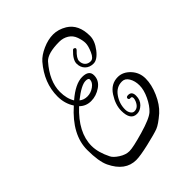

<svg xmlns="http://www.w3.org/2000/svg" viewBox="-218 -822 1005 1005"><g transform="rotate(-45 284.0 -319.5)"><path d="M370 -101Q323 -101 323 -171Q323 -215 353.5 -262Q384 -309 435 -309Q473 -309 503 -277Q533 -245 533 -200Q533 -155 510.5 -103.5Q488 -52 454 -21Q410 17 385 26.5Q360 36 293.5 51.5Q227 67 197 67Q116 67 72 -25Q52 -67 52 -152Q52 -264 167 -366Q140 -407 140 -460Q140 -560 213 -645Q235 -670 275.5 -688Q316 -706 353.5 -706Q391 -706 428 -684Q485 -649 485 -564Q485 -527 454.5 -487.5Q424 -448 395.5 -448Q367 -448 349.5 -465.5Q332 -483 332 -511Q332 -539 370 -575Q374 -579 379 -577Q392 -572 383 -561Q351 -531 351 -511Q351 -491 362.5 -479Q374 -467 393.5 -467Q413 -467 427.5 -500Q442 -533 442 -553.5Q442 -574 432.5 -601Q423 -628 400 -642Q377 -656 349 -656Q264 -656 235 -625Q166 -546 166 -468Q166 -418 187 -384Q253 -441 303.5 -441Q354 -441 354 -403Q354 -365 320 -341.5Q286 -318 248 -318Q210 -318 184 -344Q83 -250 83 -151Q83 -103 112 -45Q120 -28 148.5 -9.5Q177 9 204.5 9Q232 9 315 -15Q398 -39 422.5 -61.5Q447 -84 466 -124Q485 -164 485 -197Q485 -230 471 -253.5Q457 -277 435 -277Q434 -277 433 -277Q393 -277 367.5 -241Q342 -205 342 -162Q342 -145 350 -132.5Q358 -120 370 -120Q371 -120 371 -120Q397 -120 411 -152Q416 -164 416 -172Q416 -186 403 -184Q397 -183 394 -187Q391 -191 392 -196Q394 -204 407 -204Q434 -204 434 -172Q434 -140 414 -120.5Q394 -101 371 -101Q371 -101 370 -101ZM323 -403Q323 -414 302 -414Q270 -414 207 -364Q225 -349 251 -349Q277 -349 300 -365.5Q323 -382 323 -403Z"/></g></svg>

Font: Ruge Boogie
Style: Regular
Weight: 400
Version: Version 1.003